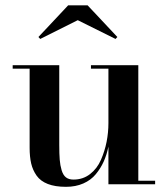

<svg xmlns="http://www.w3.org/2000/svg" viewBox="-20 -712 648 742"><path d="M280.5 -634 135.5 -561.5 128.5 -569 243.5 -691.5H318.5L433.5 -569L426.5 -561.5ZM209 -460V-152Q209 -117 210.8 -95Q212.5 -73 218.2 -54Q224 -35 235 -26.5Q246 -18 264 -18Q300.5 -18 328 -39.2Q355.5 -60.5 370.2 -94.5Q385 -128.5 392 -164.2Q399 -200 399 -236.5V-446.5H331.5V-460H514.5V-13.5H579.5V0H399V-145.5Q392.5 -114 380.8 -87.8Q369 -61.5 350.2 -38.8Q331.5 -16 302 -3Q272.5 10 235 10Q193 10 164.8 -1Q136.5 -12 121.5 -33.2Q106.5 -54.5 100.5 -80.2Q94.5 -106 94.5 -141V-446.5H29V-460Z"/></svg>

Font: Bodoni* 16pt Medium
Style: Regular
Weight: 500
Version: Version 2.3